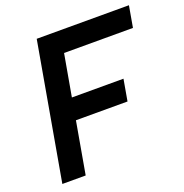

<svg xmlns="http://www.w3.org/2000/svg" viewBox="-125 -805 878 917"><g transform="rotate(-20 314.0 -346.5)"><path d="M37.6 0H156.2L202.6 -263.7H464.8L483.9 -372.6H221.7L259.3 -585H609.4L628.4 -693.4H159.7Z"/></g></svg>

Font: Cascadia Mono PL SemiBold
Style: Italic
Weight: 600
Italic angle: -10°
Monospace: yes
Designer: Aaron Bell
Foundry: Saja Typeworks
Version: Version 2404.023